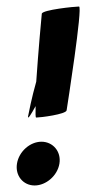

<svg xmlns="http://www.w3.org/2000/svg" viewBox="-20 -558 264 588"><path d="M32 -57C26 -20 51 10 86 10C121 10 156 -20 162 -57C168 -94 142 -124 107 -124C72 -124 38 -94 32 -57ZM108 -516C107 -508 97 -397 91 -308C77 -259 68 -212 66 -202C64 -190 75 -207 89 -233C89 -211 88 -198 91 -198C104 -198 182 -208 184 -220C186 -233 234 -538 222 -538C209 -538 110 -528 108 -516Z"/></svg>

Font: Ampere
Style: SCSuCndIta
Weight: 400
Version: Version 1